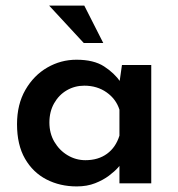

<svg xmlns="http://www.w3.org/2000/svg" viewBox="-20 -657 639 688"><path d="M255 11Q195 11 146.5 -14Q98 -39 69.5 -88.5Q41 -138 41 -212Q41 -283 71 -335Q101 -387 149.5 -415Q198 -443 254 -443Q316 -443 353 -419Q390 -395 412 -363L406 -347L417 -424H522V0H408V-102L418 -76Q415 -70 403 -56.5Q391 -43 370.5 -27.5Q350 -12 321 -0.5Q292 11 255 11ZM286 -83Q332 -83 363.5 -106Q395 -129 408 -171V-264Q396 -302 362 -326Q328 -350 282 -350Q248 -350 219.5 -333.5Q191 -317 174 -287Q157 -257 157 -218Q157 -179 175 -148.5Q193 -118 222.5 -100.5Q252 -83 286 -83ZM156 -637H282L350 -503H280Z"/></svg>

Font: Reem Kufi Fun Medium
Style: Regular
Weight: 500
Designer: Khaled Hosny
Version: Version 1.005